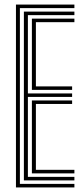

<svg xmlns="http://www.w3.org/2000/svg" viewBox="-20 -820 368 840"><path d="M49.8 0V-800H305.5V-784.5H67V-15.5H305.5V0ZM119.5 -61.5V-380.5H295.5V-365.2H137V-77H305.5V-61.5ZM84.5 -30.8V-769.2H305.5V-753.8H102V-411.2H295.5V-396H102V-46.2H305.5V-30.8ZM119.5 -426.8V-738.5H305.5V-723H137V-442H295.5V-426.8Z"/></svg>

Font: Big Shoulders Inline Display Thin SemiBold
Style: Regular
Weight: 600
Version: Version 2.002